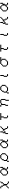

<svg xmlns="http://www.w3.org/2000/svg" viewBox="6665 -7245 670 14040"><g transform="rotate(-90 7000.0 -225.0)"><path d="M309 16V-46H371V-107H433V-169H495V-220H433V-344H371V-468H248V-540H382V-478H444V-355H505V-293H556V-355H618V-478H680V-540H752V-468H691V-344H629V-282H567V-46H629V16H752V90H618V28H556V-35H495V-97H444V-35H382V28H320V90H248V16Z M1186 -355H1247V-417H1309V-478H1371V-540H1567V-478H1629V-417H1690V-355H1741V-540H1814V-344H1752V-220H1690V-46H1814V28H1680V-35H1618V-97H1567V-35H1505V28H1309V-35H1247V-97H1186ZM1320 -107V-46H1494V-107H1556V-169H1618V-406H1556V-468H1382V-406H1320V-344H1258V-107Z M2186 -46H2247V-293H2309V-417H2371V-478H2433V-540H2690V-478H2752V-417H2814V-159H2752V-97H2690V-35H2629V28H2371V-35H2258V90H2186ZM2382 -107V-46H2618V-107H2680V-169H2741V-406H2680V-468H2443V-406H2382V-282H2320V-107Z M3186 -355H3247V-417H3309V-478H3371V-540H3567V-478H3629V-417H3690V-355H3741V-540H3814V-344H3752V-220H3690V-46H3814V28H3680V-35H3618V-97H3567V-35H3505V28H3309V-35H3247V-97H3186ZM3320 -107V-46H3494V-107H3556V-169H3618V-406H3556V-468H3382V-406H3320V-344H3258V-107Z M4217 -169H4278V-355H4340V-540H4413V-344H4351V-231H4402V-293H4464V-355H4587V-417H4649V-478H4711V-540H4783V-468H4721V-406H4660V-344H4598V-169H4660V-46H4783V28H4649V-35H4587V-159H4525V-282H4474V-220H4413V-159H4289V28H4217Z M5371 -293H5433V-468H5247V-540H5752V-468H5505V-282H5443V-46H5567V28H5433V-35H5371Z M6278 -169H6340V-468H6217V-540H6351V-478H6464V-540H6721V-478H6783V-159H6721V90H6649V-169H6711V-468H6474V-406H6413V-159H6351V28H6278Z M7186 -46H7247V-293H7309V-417H7371V-478H7433V-540H7690V-478H7752V-417H7814V-159H7752V-97H7690V-35H7629V28H7371V-35H7258V90H7186ZM7382 -107V-46H7618V-107H7680V-169H7741V-406H7680V-468H7443V-406H7382V-282H7320V-107Z M8402 -293H8463V-540H8536V-282H8474V-46H8598V28H8463V-35H8402Z M9155 -355H9216V-417H9278V-478H9340V-540H9845V-468H9659V-417H9721V-159H9659V-97H9598V-35H9536V28H9278V-35H9216V-97H9155ZM9289 -107V-46H9525V-107H9587V-169H9649V-406H9587V-468H9351V-406H9289V-344H9227V-107Z M10371 -293H10433V-468H10247V-540H10752V-468H10505V-282H10443V-46H10567V28H10433V-35H10371Z M11402 -293H11463V-540H11536V-282H11474V-46H11598V28H11463V-35H11402Z M12217 -169H12278V-355H12340V-540H12413V-344H12351V-231H12402V-293H12464V-355H12587V-417H12649V-478H12711V-540H12783V-468H12721V-406H12660V-344H12598V-169H12660V-46H12783V28H12649V-35H12587V-159H12525V-282H12474V-220H12413V-159H12289V28H12217Z M13186 -355H13247V-417H13309V-478H13371V-540H13567V-478H13629V-417H13690V-355H13741V-540H13814V-344H13752V-220H13690V-46H13814V28H13680V-35H13618V-97H13567V-35H13505V28H13309V-35H13247V-97H13186ZM13320 -107V-46H13494V-107H13556V-169H13618V-406H13556V-468H13382V-406H13320V-344H13258V-107Z"/></g></svg>

Font: DotGothic16
Style: Regular
Weight: 400
Designer: Fontworks Inc.
Foundry: Fontworks Inc.
Version: Version 1.100